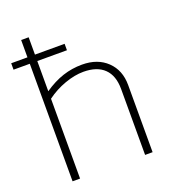

<svg xmlns="http://www.w3.org/2000/svg" viewBox="-142 -901 914 1010"><g transform="rotate(-20 315.0 -395.5)"><path d="M539 -376V0H497V-369Q497 -444 457 -483Q417 -522 341 -522Q292 -522 236 -502Q180 -482 133 -447V0H91V-658H0V-694H91V-791H133V-694H299V-658H133V-489Q187 -526 239 -543Q291 -560 347 -560Q434 -560 486.5 -509.5Q539 -459 539 -376Z"/></g></svg>

Font: Krub ExtraLight
Style: Regular
Weight: 275
Designer: Ekaluck Peanpanawate
Foundry: Cadson Demak Co.,Ltd.
Version: Version 1.000; ttfautohint (v1.6)